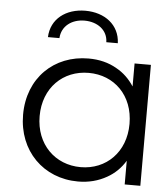

<svg xmlns="http://www.w3.org/2000/svg" viewBox="-53 -781 696 832"><g transform="rotate(5 295.0 -365.0)"><path d="M183 -607C186 -660 230 -692 285 -692C341 -692 386 -660 387 -607H437C434 -687 369 -735 285 -735C201 -735 136 -687 133 -607ZM317 5C364 5 405 -6 442 -27C474 -45 500 -70 520 -103V0H588V-526H517V-426C497 -457 471 -482 440 -499C404 -520 363 -530 317 -530C167 -530 55 -423 55 -263C55 -105 167 5 317 5ZM323 -58C212 -58 127 -140 127 -263C127 -387 212 -468 323 -468C434 -468 518 -387 518 -263C518 -140 434 -58 323 -58Z"/></g></svg>

Font: Montserrat Z
Style: Regular
Weight: 400
Designer: Julieta Ulanovsky
Foundry: Julieta Ulanovsky
Version: Version 8.000